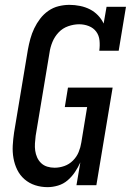

<svg xmlns="http://www.w3.org/2000/svg" viewBox="-20 -763 540 791"><path d="M176 8Q149 8 124.5 0Q100 -8 81 -24.5Q62 -41 51 -63.5Q40 -86 35.5 -111.5Q31 -137 32.5 -163.5Q34 -190 38 -217L95 -559Q99 -581 105 -603Q111 -625 121 -646Q131 -667 145.5 -686Q160 -705 179.5 -718.5Q199 -732 221.5 -737.5Q244 -743 266 -743Q288 -743 310 -738.5Q332 -734 350.5 -724.5Q369 -715 383.5 -700Q398 -685 407 -666L419 -735H499L469 -554H389Q392 -575 390 -596Q388 -617 376.5 -632.5Q365 -648 346 -655.5Q327 -663 306 -663Q284 -663 261 -655Q238 -647 221.5 -629.5Q205 -612 196 -590Q187 -568 184 -546L127 -204Q125 -188 124 -172.5Q123 -157 125 -142.5Q127 -128 133 -114.5Q139 -101 149.5 -91Q160 -81 174.5 -76.5Q189 -72 205 -72Q225 -72 245 -79Q265 -86 280.5 -101.5Q296 -117 304 -136.5Q312 -156 315 -176L339 -322H247L260 -402H444L377 0H295L311 -94Q302 -74 289 -54.5Q276 -35 258.5 -20Q241 -5 219 1.5Q197 8 176 8Z"/></svg>

Font: Iosevka Curly Slab MdObl
Style: Regular
Weight: 500
Italic angle: -9°
Monospace: yes
Designer: Belleve Invis
Foundry: Belleve Invis
Version: Version 11.0.0; ttfautohint (v1.8.3)